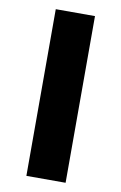

<svg xmlns="http://www.w3.org/2000/svg" viewBox="-83 -762 512 810"><g transform="rotate(10 173.5 -357.0)"><path d="M89 -714H257V0H89Z"/></g></svg>

Font: Nebula Sans Bold
Style: Regular
Weight: 700
Designer: Paul D. Hunt for Adobe (as Source Sans)
Foundry: Nebula Entertainment & Broadcasting LLC
Version: Version 1.010